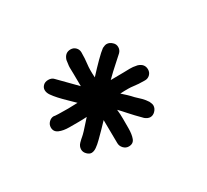

<svg xmlns="http://www.w3.org/2000/svg" viewBox="-85 -832 664 617"><g transform="rotate(-30 247.0 -524.0)"><path d="M237 -342Q226 -342 218 -350.5Q210 -359 210 -370L209 -456Q198 -444 186 -432Q174 -420 163 -409Q152 -398 142 -391Q132 -384 123 -384Q115 -384 107 -392Q99 -400 99 -410Q99 -422 108 -431Q117 -440 121.5 -443.5Q126 -447 135.5 -457Q145 -467 167 -492Q151 -491 135 -491Q119 -491 102 -491Q80 -491 65 -497.5Q50 -504 50 -520Q50 -531 58 -539Q66 -547 76 -547Q75 -547 78 -547H76Q78 -546 93 -545.5Q108 -545 129 -545Q137 -545 146 -545.5Q155 -546 164 -546Q152 -558 140 -569.5Q128 -581 117 -593Q107 -604 100 -614Q93 -624 93 -634Q93 -643 100 -650Q107 -657 119 -657Q132 -657 139 -649L200 -587Q200 -619 199.5 -634Q199 -649 199 -656Q199 -663 200 -668Q201 -673 202 -683Q209 -706 230 -706Q241 -706 248.5 -698.5Q256 -691 256 -680Q256 -657 253.5 -638Q251 -619 253 -589Q274 -612 293 -631Q312 -650 323 -658Q333 -663 339 -663Q350 -663 359 -654Q367 -647 367 -636Q367 -625 359 -617Q354 -612 333.5 -594Q313 -576 293 -556Q326 -556 341 -556.5Q356 -557 364 -557Q371 -557 376 -556.5Q381 -556 391 -554Q414 -547 414 -526Q414 -515 406.5 -507.5Q399 -500 388 -500Q363 -500 346.5 -502.5Q330 -505 298 -503Q306 -496 315 -487.5Q324 -479 332 -470Q341 -462 350 -453Q359 -444 366 -433Q371 -423 371 -417Q371 -406 362 -397Q354 -389 344 -389Q335 -389 325 -397Q301 -421 286.5 -437.5Q272 -454 263 -463Q265 -446 265 -428.5Q265 -411 265 -394Q265 -371 259.5 -356.5Q254 -342 237 -342Z"/></g></svg>

Font: Twinkle Star
Style: Regular
Weight: 400
Designer: Robert E. Leuschke
Foundry: Robert E. Leuschke
Version: Version 2.010; ttfautohint (v1.8.3)